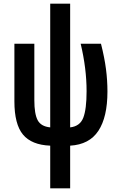

<svg xmlns="http://www.w3.org/2000/svg" viewBox="-20 -780 655 1040"><path d="M252 240V9Q151 5 104.5 -51Q58 -107 58 -231V-543H166V-237Q166 -163 184 -129Q202 -95 252 -90V-760H360V-90Q413 -96 431 -142Q449 -188 449 -286Q449 -409 417 -543H527Q546 -468 554 -406.5Q562 -345 562 -284Q562 -146 513 -71.5Q464 3 360 9V240Z"/></svg>

Font: Noto Sans ExtraCondensed SemiBold
Style: Regular
Weight: 600
Width: 2
Designer: Monotype Design Team
Foundry: Monotype Imaging Inc.
Version: Version 2.013; ttfautohint (v1.8.4.7-5d5b)